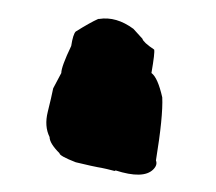

<svg xmlns="http://www.w3.org/2000/svg" viewBox="-20 -161 240 213"><path d="M89 -140H90Q109 -143 128 -129L138 -118Q139 -114 151 -106Q152 -103 148 -80Q155 -75 160 -53Q161 -32 153 17Q155 22 150 27Q139 38 108 28Q108 29 106.5 28.5Q105 28 98.5 26.5Q92 25 88.5 24.5Q85 24 64 19Q46 12 46 9Q35 -2 35 -9Q29 -21 33 -37Q37 -53 39 -63L48 -80Q48 -87 59 -110Q61 -123 64 -126Q80 -136 89 -140Z"/></svg>

Font: Caveat Brush
Style: Regular
Weight: 400
Designer: Pablo Impallari
Foundry: Creative Lab NY
Version: Version 1.096; ttfautohint (v1.3)